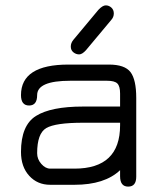

<svg xmlns="http://www.w3.org/2000/svg" viewBox="-20 -692 600 719"><path d="M302.7 -504.9Q288.1 -488.3 276.4 -488.3Q264.6 -488.3 254.9 -496.1Q245.1 -503.9 245.1 -517.6Q245.1 -531.2 254.9 -543L348.6 -655.3Q364.3 -671.9 376 -671.9Q387.7 -671.9 397 -663.6Q406.2 -655.3 406.2 -641.6Q406.2 -627.9 396.5 -617.2ZM291 -232.4Q187.5 -232.4 153.3 -212.4Q119.1 -192.4 119.1 -118.2Q119.1 -95.7 134.8 -78.1Q150.4 -60.5 168 -60.5H258.8Q429.7 -60.5 429.7 -222.7V-232.4ZM291 -293H429.7V-341.8Q429.7 -369.1 419.4 -379.4Q409.2 -389.6 380.9 -389.6H243.2Q119.1 -389.6 119.1 -335.9Q119.1 -296.9 88.9 -296.9Q58.6 -296.9 58.6 -335.9Q58.6 -450.2 236.3 -450.2H387.7Q447.3 -450.2 468.8 -421.9Q490.2 -393.6 490.2 -325.2V-30.3Q490.2 6.8 460 6.8Q429.7 6.8 429.7 -32.2V-54.7Q372.1 0 258.8 0H168Q120.1 0 89.4 -33.7Q58.6 -67.4 58.6 -123Q58.6 -222.7 114.7 -257.8Q170.9 -293 291 -293Z"/></svg>

Font: Jura
Style: Medium
Weight: 500
Version: Version 2.6.1